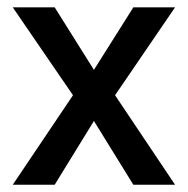

<svg xmlns="http://www.w3.org/2000/svg" viewBox="-20 -508 517 528"><path d="M15.1 0 180.7 -246.1 15.1 -487.8H130.4L238.3 -315.9L346.7 -487.8H461.4L296.4 -246.1L461.4 0H346.7L238.3 -175.3L130.4 0Z"/></svg>

Font: HK Grotesk Medium
Style: Regular
Weight: 500
Designer: Alfredo Marco Pradil and Stefan Peev
Foundry: Hanken Design Co.
Version: Version 1.045;PS 001.045;hotconv 1.0.88;makeotf.lib2.5.64775